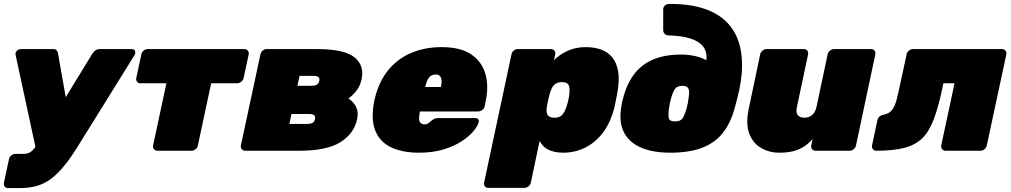

<svg xmlns="http://www.w3.org/2000/svg" viewBox="-28 -771 5170 982"><path d="M13 191Q2 191 -4 183Q-10 175 -8 164L18 43Q20 32 30 24Q40 16 51 16H93Q108 16 119 11.5Q130 7 140 -3.5Q150 -14 161 -33L444 -496Q451 -507 460 -513.5Q469 -520 484 -520H645Q655 -520 659.5 -515Q664 -510 664 -502Q664 -494 660 -489L371 -24Q334 36 300.5 77Q267 118 233 143.5Q199 169 160 180Q121 191 72 191ZM156 -7 52 -489Q49 -502 58 -511Q61 -515 67.5 -517.5Q74 -520 82 -520H243Q258 -520 263 -512Q268 -504 269 -496L329 -156Z M777 0Q766 0 759.5 -8Q753 -16 755 -27L823 -345H690Q679 -345 673 -353Q667 -361 669 -372L695 -493Q697 -504 706.5 -512Q716 -520 727 -520H1222Q1233 -520 1239.5 -512Q1246 -504 1244 -493L1218 -372Q1216 -361 1206 -353Q1196 -345 1185 -345H1052L984 -27Q982 -16 972.5 -8Q963 0 952 0Z M1226 0Q1215 0 1208.5 -8Q1202 -16 1204 -27L1304 -493Q1306 -504 1315.5 -512Q1325 -520 1336 -520H1593Q1733 -520 1785 -478Q1837 -436 1821 -364Q1814 -332 1795.5 -308Q1777 -284 1754 -267Q1772 -255 1783.5 -240Q1795 -225 1799.5 -205.5Q1804 -186 1798 -159Q1782 -87 1712.5 -43.5Q1643 0 1503 0ZM1452 -137H1542Q1559 -137 1569.5 -142Q1580 -147 1583 -162Q1586 -177 1578 -182.5Q1570 -188 1553 -188H1463ZM1493 -332H1563Q1581 -332 1591 -337Q1601 -342 1605 -357Q1608 -372 1599.5 -377.5Q1591 -383 1574 -383H1504Z M2116 10Q2029 10 1970.5 -18.5Q1912 -47 1890 -106.5Q1868 -166 1887 -259Q1888 -261 1888 -263Q1888 -265 1889 -266Q1909 -352 1956.5 -411Q2004 -470 2074.5 -500Q2145 -530 2230 -530Q2328 -530 2382.5 -492.5Q2437 -455 2454.5 -393.5Q2472 -332 2457 -258L2451 -228Q2449 -217 2439 -209Q2429 -201 2418 -201H2120Q2120 -200 2119.5 -199Q2119 -198 2119 -196Q2115 -176 2115.5 -162.5Q2116 -149 2123.5 -142Q2131 -135 2145 -135Q2151 -135 2156 -137Q2161 -139 2166 -143.5Q2171 -148 2178 -153Q2189 -162 2195.5 -164.5Q2202 -167 2214 -167H2403Q2413 -167 2418 -161Q2423 -155 2420 -145Q2415 -126 2393 -99.5Q2371 -73 2332.5 -48Q2294 -23 2239.5 -6.5Q2185 10 2116 10ZM2147 -326H2227V-327Q2232 -349 2230 -363Q2228 -377 2220.5 -383.5Q2213 -390 2200 -390Q2187 -390 2176.5 -383.5Q2166 -377 2159 -363Q2152 -349 2147 -327Z M2469 190Q2458 190 2452 182Q2446 174 2448 163L2588 -493Q2590 -504 2599.5 -512Q2609 -520 2620 -520H2790Q2801 -520 2807.5 -512Q2814 -504 2812 -493L2805 -463Q2834 -492 2875 -511Q2916 -530 2968 -530Q3012 -530 3046.5 -517.5Q3081 -505 3103.5 -477.5Q3126 -450 3133.5 -406Q3141 -362 3130 -299Q3126 -277 3122.5 -260Q3119 -243 3114 -220Q3094 -142 3054.5 -91Q3015 -40 2963 -15Q2911 10 2853 10Q2811 10 2779.5 -4Q2748 -18 2732 -50L2687 163Q2685 174 2675 182Q2665 190 2654 190ZM2808 -169Q2827 -169 2838 -176Q2849 -183 2856.5 -196Q2864 -209 2870 -227Q2875 -242 2879 -260Q2883 -278 2884 -293Q2886 -311 2884 -324Q2882 -337 2873.5 -344Q2865 -351 2846 -351Q2828 -351 2816 -344Q2804 -337 2796.5 -324Q2789 -311 2784 -293Q2778 -271 2775 -256.5Q2772 -242 2768 -219Q2766 -203 2769 -192Q2772 -181 2781.5 -175Q2791 -169 2808 -169Z M3400 10Q3313 10 3253 -15Q3193 -40 3165.5 -90Q3138 -140 3148 -213Q3150 -228 3151 -234.5Q3152 -241 3153.5 -247.5Q3155 -254 3159 -269Q3178 -343 3216 -392.5Q3254 -442 3313.5 -467Q3373 -492 3456 -492Q3491 -492 3524 -485Q3557 -478 3585 -463Q3589 -505 3569 -532Q3549 -559 3505 -573.5Q3461 -588 3391 -590Q3379 -590 3371.5 -598Q3364 -606 3364 -617V-723Q3364 -734 3372 -742Q3380 -750 3392 -751Q3524 -752 3609.5 -712.5Q3695 -673 3734.5 -594.5Q3774 -516 3766 -399Q3762 -353 3753 -311Q3744 -269 3728 -213Q3708 -140 3668 -90Q3628 -40 3562.5 -15Q3497 10 3400 10ZM3424 -150Q3453 -150 3463.5 -166.5Q3474 -183 3484 -218Q3488 -233 3489.5 -241Q3491 -249 3493 -264Q3497 -286 3496.5 -301Q3496 -316 3488.5 -324Q3481 -332 3462 -332Q3434 -332 3423 -314.5Q3412 -297 3403 -264Q3399 -249 3397.5 -241Q3396 -233 3394 -218Q3389 -183 3392.5 -166.5Q3396 -150 3424 -150Z M3957 10Q3907 10 3865 -14Q3823 -38 3804 -88Q3785 -138 3802 -217L3860 -493Q3862 -504 3872 -512Q3882 -520 3893 -520H4084Q4095 -520 4101 -512Q4107 -504 4105 -493L4048 -224Q4044 -206 4047 -194Q4050 -182 4060 -175.5Q4070 -169 4086 -169Q4110 -169 4126 -183Q4142 -197 4148 -224L4205 -493Q4207 -504 4217 -512Q4227 -520 4238 -520H4428Q4439 -520 4445 -512Q4451 -504 4449 -493L4350 -27Q4348 -16 4338.5 -8Q4329 0 4318 0H4143Q4132 0 4125.5 -8Q4119 -16 4121 -27L4128 -60Q4107 -36 4082.5 -20.5Q4058 -5 4028 2.5Q3998 10 3957 10Z M4454 0Q4443 0 4436.5 -8Q4430 -16 4432 -27L4460 -158Q4466 -180 4493 -185Q4521 -190 4535.5 -210Q4550 -230 4558.5 -263.5Q4567 -297 4576 -341L4609 -493Q4611 -504 4620.5 -512Q4630 -520 4641 -520H5097Q5108 -520 5114.5 -512Q5121 -504 5119 -493L5019 -27Q5017 -16 5007.5 -8Q4998 0 4987 0H4808Q4797 0 4790.5 -8Q4784 -16 4786 -27L4854 -345H4797L4791 -316Q4771 -222 4747.5 -160Q4724 -98 4688.5 -63.5Q4653 -29 4596.5 -14.5Q4540 0 4454 0Z"/></svg>

Font: Rubik Light Black
Style: Italic
Weight: 900
Italic angle: -12°
Version: Version 2.104